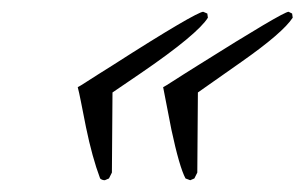

<svg xmlns="http://www.w3.org/2000/svg" viewBox="-20 -327 517 326"><path d="M476 -304 470 -307C464 -307 413 -277 316 -216C279 -193 260 -180 257 -179L271 -107C280 -65 288 -37 295 -24L303 -21L310 -24L315 -34L316 -170L390 -222C437 -255 466 -280 477 -297ZM332 -304 325 -307C318 -307 266 -277 171 -216C134 -193 115 -180 112 -179C115 -168 119 -146 126 -111C133 -77 141 -48 150 -24C152 -22 155 -21 158 -21L165 -24L170 -34L171 -170L218 -202C284 -247 322 -279 333 -297Z"/></svg>

Font: VL Great Vibes
Style: Regular
Weight: 400
Designer: Robert E. Leuschke
Foundry: Robert E. Leuschke
Version: Version 1.001